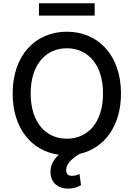

<svg xmlns="http://www.w3.org/2000/svg" viewBox="-20 -929 808 1161"><path d="M711.6 -363.6C711.6 -596.2 572.4 -737.2 384.2 -737.2C195.3 -737.2 56.5 -596.2 56.5 -363.6C56.5 -151.6 171.9 -15.6 335.9 6.7C297.9 40.1 283 79.9 285.5 117.9C289.4 178.6 332.7 211.6 392.4 211.6C427.2 211.6 453.5 200.3 469.8 190.3L460.6 122.9C451 127.5 435.7 134.2 416.2 134.2C389.6 134.2 380 121.4 380 99.4C380 59.7 416.9 29.5 460.2 1.8C608.7 -31.2 711.6 -163.7 711.6 -363.6ZM165.5 -363.6C165.5 -540.8 258.9 -637.1 384.2 -637.1C509.2 -637.1 603 -540.8 603 -363.6C603 -186.4 509.2 -90.2 384.2 -90.2C258.9 -90.2 165.5 -186.4 165.5 -363.6ZM215.6 -834.5H552.6V-909.1H215.6Z"/></svg>

Font: Margiela Sans Medium
Style: Regular
Weight: 500
Designer: Stefan Endress, Andreas Faust
Version: Version 1.100;FEAKit 1.0